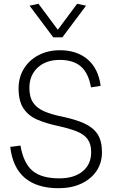

<svg xmlns="http://www.w3.org/2000/svg" viewBox="-20 -985 598 1013"><path d="M289 8Q176 8 111.5 -46Q47 -100 34 -210L88 -217Q104 -124 151.5 -84Q199 -44 293 -44Q371 -44 416 -81Q461 -118 461 -182Q461 -225 442.5 -250.5Q424 -276 385.5 -291.5Q347 -307 288 -320Q226 -333 178.5 -353Q131 -373 104.5 -412Q78 -451 78 -519Q78 -577 106 -622.5Q134 -668 183.5 -694Q233 -720 296 -720Q386 -720 442.5 -671.5Q499 -623 511 -532L460 -524Q447 -599 407 -634Q367 -669 295 -669Q223 -669 179 -628.5Q135 -588 135 -521Q135 -473 154.5 -444Q174 -415 212.5 -398Q251 -381 307 -370Q378 -355 424.5 -334Q471 -313 494.5 -277.5Q518 -242 518 -182Q518 -125 489 -82.5Q460 -40 408.5 -16Q357 8 289 8ZM261 -788 136 -955 183 -965 285 -828 387 -965 434 -955 309 -788Z"/></svg>

Font: Livvic Light
Style: Regular
Weight: 300
Designer: Jacques Le Bailly, Baron von Fonthausen
Version: Version 1.001; ttfautohint (v1.8.2)